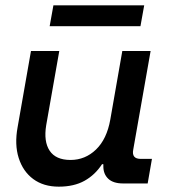

<svg xmlns="http://www.w3.org/2000/svg" viewBox="-20 -687 640 719"><path d="M200 12Q143 12 104.5 -16.5Q66 -45 50 -95.5Q34 -146 46 -211L96 -496H202L153 -218Q143 -157 166 -122.5Q189 -88 244 -88Q299 -88 339.5 -127Q380 -166 393 -239L438 -496H544L479 -127Q472 -92 507 -92H549L533 0H441Q404 0 385.5 -17.5Q367 -35 367 -64V-72H362Q336 -32 296.5 -10Q257 12 200 12ZM166 -589 180 -667H520L506 -589Z"/></svg>

Font: DM Mono Medium
Style: Italic
Weight: 500
Italic angle: -10°
Designer: Colophon Foundry
Foundry: Colophon Foundry
Version: Version 1.000; ttfautohint (v1.8.2.53-6de2)